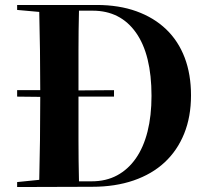

<svg xmlns="http://www.w3.org/2000/svg" viewBox="-20 -760 839 773"><path d="M49 -740H369Q459 -740 529.5 -714.5Q600 -689 649 -642Q698 -595 723.5 -528Q749 -461 749 -376Q749 -290 721.5 -222Q694 -154 643 -106.5Q592 -59 518 -33.5Q444 -8 351 -8L49 -7V-27L138 -36Q140 -117 141 -196Q142 -275 142 -360V-370L49 -371V-397H142Q142 -479 141 -555.5Q140 -632 138 -712L49 -720ZM296 -360Q296 -275 296 -195Q296 -115 298 -30H349Q407 -30 451.5 -54Q496 -78 527 -122.5Q558 -167 574 -230.5Q590 -294 590 -374Q590 -540 527.5 -628.5Q465 -717 353 -717H298Q296 -636 296 -558.5Q296 -481 296 -396L439 -397V-371H296V-360Z"/></svg>

Font: XinYuGongZhangJiaSongA
Style: Regular
Weight: 900
Designer: XinYuGong
Foundry: Adobe Systems Incorporated
Version: Version 1.00